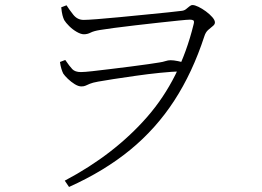

<svg xmlns="http://www.w3.org/2000/svg" viewBox="-20 -705 1040 762"><path d="M239 -467Q256 -442 267 -430.5Q278 -419 301 -419Q315 -419 346.5 -422.5Q378 -426 418.5 -431Q459 -436 499 -441Q539 -446 569.5 -450.5Q600 -455 612 -457Q626 -459 636.5 -462.5Q647 -466 657 -466Q669 -466 686 -462.5Q703 -459 719 -454L703 -422Q664 -421 615 -416Q566 -411 517.5 -404Q469 -397 429.5 -391Q390 -385 369 -381Q347 -377 336.5 -372.5Q326 -368 319.5 -365Q313 -362 303 -362Q291 -362 276.5 -371Q262 -380 249.5 -392Q237 -404 231 -413Q227 -421 223.5 -432.5Q220 -444 218 -459ZM312 -626Q326 -626 365.5 -629Q405 -632 456 -637Q507 -642 558 -647Q609 -652 648 -656Q687 -660 701 -662Q711 -663 718 -668.5Q725 -674 731.5 -679.5Q738 -685 744 -685Q753 -685 767.5 -678Q782 -671 797 -660Q812 -649 822.5 -637Q833 -625 833 -616Q833 -608 824.5 -601.5Q816 -595 806 -586Q796 -577 791 -561Q744 -417 671.5 -305.5Q599 -194 496.5 -110Q394 -26 254 37L237 12Q434 -92 564.5 -241.5Q695 -391 748 -607Q752 -621 747.5 -624Q743 -627 734 -627Q724 -627 690 -623.5Q656 -620 610 -615Q564 -610 517 -604.5Q470 -599 432 -594Q394 -589 377 -586Q352 -582 339.5 -575.5Q327 -569 313 -569Q301 -569 284.5 -578.5Q268 -588 254.5 -601.5Q241 -615 235 -625Q231 -633 228 -644.5Q225 -656 223 -676L244 -684Q254 -668 270.5 -647Q287 -626 312 -626Z"/></svg>

Font: Noto Serif SC
Style: Regular
Weight: 200
Designer: Ryoko NISHIZUKA 西塚涼子 (kana & ideographs); Frank Grießhammer (Latin, Greek & Cyrillic); Wenlong ZHANG 张文龙 (bopomofo); San
Foundry: Adobe
Version: Version 2.001;hotconv 1.1.0;makeotfexe 2.6.0